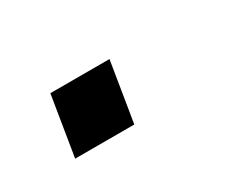

<svg xmlns="http://www.w3.org/2000/svg" viewBox="-34 -162 287 239"><g transform="rotate(-30 109.5 -43.0)"><path d="M27 0 41 -86H126L112 0Z"/></g></svg>

Font: Mulish Light
Style: Italic
Weight: 300
Italic angle: -9°
Designer: Vernon Adams
Foundry: Vernon Adams
Version: Version 3.603; ttfautohint (v1.8.3)